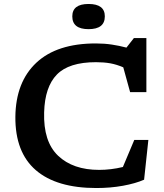

<svg xmlns="http://www.w3.org/2000/svg" viewBox="-20 -937 825 968"><path d="M480 -80.5Q539 -80.5 599.5 -95L657 -231.5H728L706.5 -31Q663 -12 600 -0.5Q537 11 466 11Q265 11 160.5 -79.2Q56 -169.5 57.5 -348.5Q59.5 -523.5 163.2 -620.8Q267 -718 463 -718Q506.5 -718 544.2 -712.2Q582 -706.5 617.5 -697L655 -745H718V-472.5H636L601.5 -597.5Q568 -612 535.8 -617.8Q503.5 -623.5 464 -623.5Q327.5 -623.5 266.8 -561.2Q206 -499 202.5 -370.5Q198 -223 273 -151.8Q348 -80.5 480 -80.5ZM426.5 -790Q344.5 -790 344.5 -854.5Q344.5 -917 426.5 -917Q508.5 -917 508.5 -854.5Q508.5 -790 426.5 -790Z"/></svg>

Font: Newsreader 6pt Medium
Style: Regular
Weight: 500
Designer: Hugues Gentile
Foundry: Production Type
Version: Version 1.003; ttfautohint (v1.8.3)